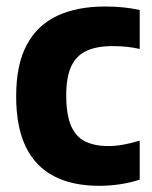

<svg xmlns="http://www.w3.org/2000/svg" viewBox="-20 -576 481 606"><path d="M293.5 10.5Q209 10.5 150.5 -19.8Q92 -50 61.5 -112.5Q31 -175 31 -272.5Q31 -372 64.5 -434.5Q98 -497 160.8 -526.2Q223.5 -555.5 311.5 -555.5Q341 -555.5 368.2 -552.8Q395.5 -550 421 -544.5V-421.5Q399 -426.5 377.8 -428.5Q356.5 -430.5 336 -430.5Q285 -430.5 252.5 -415.2Q220 -400 204.5 -365.8Q189 -331.5 189 -275Q189 -215 203.8 -180Q218.5 -145 248.2 -130Q278 -115 322 -115Q344.5 -115 368.2 -119.2Q392 -123.5 421 -132V-9Q392 0.5 359.2 5.5Q326.5 10.5 293.5 10.5Z"/></svg>

Font: Encode Sans SemiCondensed
Style: Bold
Weight: 700
Width: 4
Designer: Multiple Designers
Foundry: Impallari Type
Version: Version 3.002